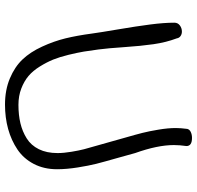

<svg xmlns="http://www.w3.org/2000/svg" viewBox="-30 -739 780 760"><g transform="rotate(90 360.0 -359.0)"><path d="M112.8 -333Q108.4 -365.2 96.2 -437Q84 -508.8 76.9 -563.7Q69.8 -618.7 69.8 -659.2Q69.8 -672.9 80.6 -680.9Q91.3 -689 105 -689Q115.2 -689 122.8 -683.6Q130.4 -678.2 131.8 -668.9Q147.9 -626 155 -576.4Q162.1 -526.9 166.5 -461.4Q170.9 -396 175.8 -358.9Q180.2 -325.2 184.3 -300.3Q188.5 -275.4 197 -240.2Q205.6 -205.1 215.8 -179.7Q226.1 -154.3 243.2 -126.7Q260.3 -99.1 280.8 -81.8Q301.3 -64.5 330.6 -53.2Q359.9 -42 395 -42Q435.1 -42 467.8 -49.8Q500.5 -57.6 527.8 -74.7Q555.2 -91.8 570.6 -122.8Q585.9 -153.8 585.9 -196.8Q585.9 -221.2 580.8 -251.7Q575.7 -282.2 570.6 -302Q565.4 -321.8 555.4 -356Q545.4 -390.1 543 -399.9Q538.1 -418.5 525.4 -462.4Q512.7 -506.3 506.1 -532.5Q499.5 -558.6 493.2 -596.2Q486.8 -633.8 486.8 -665Q486.8 -683.6 490.2 -710Q492.2 -719.2 502.4 -724.1Q512.7 -729 525.9 -729Q558.1 -729 558.1 -707Q554.2 -680.2 554.2 -657.2Q554.2 -592.8 585.9 -503.9Q590.8 -484.4 606 -431.6Q621.1 -378.9 628.4 -350.1Q635.7 -321.3 642.8 -276.9Q649.9 -232.4 649.9 -194.8Q649.9 -143.1 628.9 -102.8Q607.9 -62.5 571.8 -38.1Q535.6 -13.7 490.5 -1.2Q445.3 11.2 394 11.2Q335.9 11.2 290.3 -8.1Q244.6 -27.3 215.3 -58.1Q186 -88.9 164.6 -135.5Q143.1 -182.1 131.8 -228.3Q120.6 -274.4 112.8 -333Z"/></g></svg>

Font: Zhizn
Style: Regular
Weight: 400
Designer: Peter Zharnov
Foundry: Peter Zharnov
Version: Version 1.000